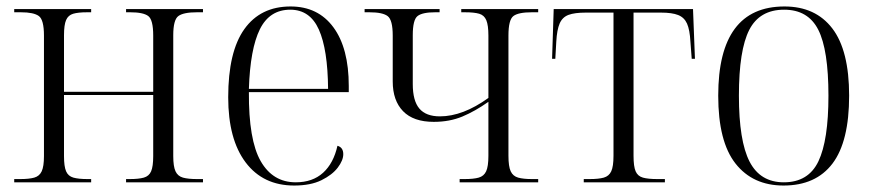

<svg xmlns="http://www.w3.org/2000/svg" viewBox="-20 -564 2701 594"><path d="M24 0V-10H42Q70 -10 86 -14.5Q102 -19 109 -34Q116 -49 116 -81V-454Q116 -503 100 -514.5Q84 -526 45 -526H24V-536H262V-526H249Q222 -526 206.5 -521.5Q191 -517 184.5 -502Q178 -487 178 -455V-280H454V-454Q454 -503 438.5 -514.5Q423 -526 383 -526H370V-536H608V-526H589Q548 -526 532 -514.5Q516 -503 516 -455V-81Q516 -49 523 -34Q530 -19 546 -14.5Q562 -10 590 -10H608V0H370V-10H381Q409 -10 425 -14.5Q441 -19 447.5 -34Q454 -49 454 -81V-270H178V-81Q178 -49 184.5 -34Q191 -19 207 -14.5Q223 -10 251 -10H262V0Z M890 10Q794 10 740 -61.5Q686 -133 686 -263Q686 -404 736 -474Q786 -544 879 -544Q964 -544 1011.5 -479.5Q1059 -415 1059 -298V-279H750Q749 -131 786.5 -65.5Q824 0 895 0Q947 0 979.5 -29.5Q1012 -59 1024 -113Q1042 -108 1042 -87Q1042 -68 1025 -45.5Q1008 -23 974.5 -6.5Q941 10 890 10ZM995 -289Q994 -411 966.5 -472.5Q939 -534 878 -534Q814 -534 784 -473.5Q754 -413 750 -289Z M1402 0V-10H1417Q1445 -10 1461 -14.5Q1477 -19 1484 -34Q1491 -49 1491 -82V-249Q1450 -220 1410.5 -203.5Q1371 -187 1322 -187Q1259 -187 1227 -220Q1195 -253 1195 -312V-454Q1195 -502 1179.5 -514Q1164 -526 1123 -526H1108V-536H1340V-526H1326Q1287 -526 1272 -514.5Q1257 -503 1257 -455V-304Q1257 -252 1277.5 -228Q1298 -204 1341 -204Q1412 -204 1491 -261V-454Q1491 -486 1484.5 -501.5Q1478 -517 1462.5 -521.5Q1447 -526 1419 -526H1407V-536H1645V-526H1625Q1584 -526 1568.5 -514.5Q1553 -503 1553 -454V-82Q1553 -49 1560 -34Q1567 -19 1583 -14.5Q1599 -10 1626 -10H1645V0Z M1786 0V-10H1804Q1832 -10 1848 -14.5Q1864 -19 1871 -34Q1878 -49 1878 -82V-525H1792Q1758 -525 1739 -518Q1720 -511 1711.5 -491.5Q1703 -472 1701 -435L1698 -382H1688L1693 -536H2124L2130 -382H2120L2116 -435Q2114 -472 2105.5 -491Q2097 -510 2078 -517.5Q2059 -525 2025 -525H1940V-82Q1940 -49 1946.5 -34Q1953 -19 1969 -14.5Q1985 -10 2014 -10H2037V0Z M2404 10Q2309 10 2255.5 -58Q2202 -126 2202 -268Q2202 -544 2407 -544Q2503 -544 2555 -476Q2607 -408 2607 -268Q2607 -126 2555.5 -58Q2504 10 2404 10ZM2405 0Q2481 0 2512 -65Q2543 -130 2543 -268Q2543 -410 2511.5 -472Q2480 -534 2406 -534Q2330 -534 2298 -471.5Q2266 -409 2266 -268Q2266 -128 2299 -64Q2332 0 2405 0Z"/></svg>

Font: Noto Serif Display SemiCondensed Light
Style: Regular
Weight: 300
Width: 4
Designer: Monotype Design Team
Foundry: Monotype Imaging Inc.
Version: Version 2.009